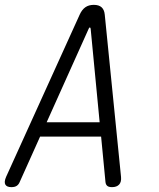

<svg xmlns="http://www.w3.org/2000/svg" viewBox="-36 -760 656 790"><path d="M398 -11 380 -198H129L45 -11Q41 -1 33 4.5Q25 10 11 10Q-8 10 -14 -0.5Q-20 -11 -11 -32L292 -700Q301 -720 315 -730Q329 -740 350 -740Q371 -740 382 -730Q393 -720 395 -700L462 -32Q464 -11 454 -0.5Q444 10 425 10Q411 10 405 4.5Q399 -1 398 -11ZM374 -257 337 -642Q336 -647 333.5 -647Q331 -647 329 -642L156 -257Z"/></svg>

Font: Maple Mono ExtraLight
Style: Italic
Weight: 275
Italic angle: -10°
Monospace: yes
Designer: subframe7536
Version: Version 7.000